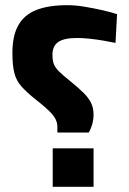

<svg xmlns="http://www.w3.org/2000/svg" viewBox="-20 -723 500 743"><path d="M323 -210H202V-236Q201 -259 182 -281Q163 -303 118 -338Q83 -366 63 -388.5Q43 -411 35.5 -440.5Q28 -470 28 -518Q28 -585 51 -625.5Q74 -666 121 -684.5Q168 -703 241 -703Q272 -703 307.5 -697Q343 -691 376.5 -683.5Q410 -676 433 -668L427 -557Q408 -561 382 -565.5Q356 -570 328.5 -573Q301 -576 278 -576Q228 -576 205.5 -560.5Q183 -545 183 -511Q183 -490 188 -476Q193 -462 208 -447Q223 -432 253 -408Q284 -383 304 -363Q324 -343 333 -323.5Q342 -304 342 -280Q342 -258 336 -239Q330 -220 323 -210ZM342 0H184V-149H342Z"/></svg>

Font: Cairo Play ExtraBold
Style: Regular
Weight: 800
Version: Version 3.119